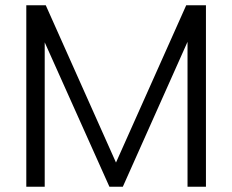

<svg xmlns="http://www.w3.org/2000/svg" viewBox="-20 -710 882 730"><path d="M763 -690V0H693V-551L447 0H396L150 -549V0H80V-690H154L421 -92L688 -690Z"/></svg>

Font: Poppins-tnum Light
Style: Regular
Weight: 300
Designer: Ninad Kale (Devanagari), Jonny Pinhorn (Latin)
Foundry: Indian Type Foundry
Version: Version 4.004